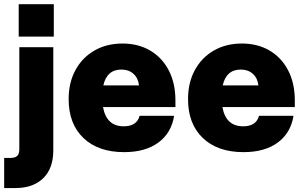

<svg xmlns="http://www.w3.org/2000/svg" viewBox="-50 -732 1499 944"><path d="M42 -711.5H214.5V-552H42ZM-29.5 44.5H1.5Q23.5 44.5 34.2 35Q45 25.5 45 1.5V-500H212V7.5Q212 96.5 162.2 144.5Q112.5 192.5 27.5 192.5H-29.5Z M287.5 -244.5Q287.5 -326 321 -387.5Q354.5 -449 414.2 -483.5Q474 -518 552.5 -518Q629 -518 687.5 -484Q746 -450 779.2 -387Q812.5 -324 812.5 -238V-205.5H456.5Q473.5 -111 558.5 -111Q622.5 -111 636.5 -162.5H806Q792.5 -78 728.5 -31Q664.5 16 560 16Q433 16 360.2 -53.5Q287.5 -123 287.5 -244.5ZM547 -390Q475.5 -390 458 -312H633.5Q629.5 -348 606.2 -369Q583 -390 547 -390Z M874.5 -244.5Q874.5 -326 908 -387.5Q941.5 -449 1001.2 -483.5Q1061 -518 1139.5 -518Q1216 -518 1274.5 -484Q1333 -450 1366.2 -387Q1399.5 -324 1399.5 -238V-205.5H1043.5Q1060.5 -111 1145.5 -111Q1209.5 -111 1223.5 -162.5H1393Q1379.5 -78 1315.5 -31Q1251.5 16 1147 16Q1020 16 947.2 -53.5Q874.5 -123 874.5 -244.5ZM1134 -390Q1062.5 -390 1045 -312H1220.5Q1216.5 -348 1193.2 -369Q1170 -390 1134 -390Z"/></svg>

Font: Overused Grotesk ExtraBold
Style: Regular
Weight: 800
Version: Version 0.004